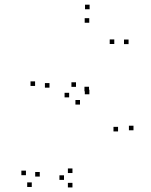

<svg xmlns="http://www.w3.org/2000/svg" viewBox="-20 -796 660 840"><path d="M154 -23.5V-43.5H134V-23.5ZM196.5 -412.5V-432.5H176.5V-412.5ZM370.5 -696.5V-716.5H350.5V-696.5ZM480 -603.5V-623.5H460V-603.5ZM312.5 -416V-436H292.5V-416ZM282.5 -370V-390H262.5V-370ZM330 -338.5V-358.5H310V-338.5ZM496.5 -221V-241H476.5V-221ZM297 -39V-59H277V-39ZM260 -9V-29H240V-9ZM297 24V4H277V24ZM564 -226V-246H544V-226ZM369.5 -396.5V-416.5H349.5V-396.5ZM371 -383.5V-403.5H351V-383.5ZM542.5 -603V-623H522.5V-603ZM372 -755.5V-775.5H352V-755.5ZM133.5 -420V-440H113.5V-420ZM93.5 -29.5V-49.5H73.5V-29.5ZM119 22V2H99V22Z"/></svg>

Font: Monaspace Radon Dots Var
Style: Regular
Weight: 400
Designer: Riley Cran and the Lettermatic Team
Version: Version 1.100 (Monaspace Radon Dots)